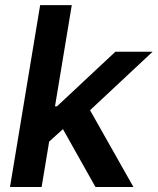

<svg xmlns="http://www.w3.org/2000/svg" viewBox="-20 -748 630 768"><path d="M164.1 -170.4 189.5 -322.8H208L441.4 -541H590.3L305.2 -274.4H279.3ZM20 0 140.6 -727.5H267.1L146.5 0ZM361.8 0 223.6 -246.1 324.2 -335.4 513.7 0Z"/></svg>

Font: Inter 17pt SemiBold
Style: Italic
Weight: 600
Italic angle: -9.3988°
Version: Version 4.001;git-66647c0bb